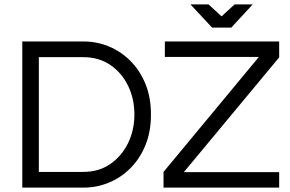

<svg xmlns="http://www.w3.org/2000/svg" viewBox="-20 -850 1316 870"><path d="M721 0V-71L1153 -592H727V-662H1245V-590L813 -70H1245V0ZM941 -725 843 -830H925L984 -776L1043 -830H1125L1028 -725ZM81 0V-662H360Q419 -662 473.5 -639.5Q528 -617 571 -574Q614 -531 639 -470Q664 -409 664 -331Q664 -253 639 -192Q614 -131 571 -88Q528 -45 473.5 -22.5Q419 0 360 0ZM156 -71H357Q428 -71 480 -107Q532 -143 560.5 -202Q589 -261 589 -331Q589 -402 560.5 -461Q532 -520 480 -555.5Q428 -591 357 -591H156Z"/></svg>

Font: Questrial
Style: Regular
Weight: 400
Designer: Joe Prince, Laura Meseguer
Foundry: Joe Prince, Laura Meseguer
Version: Version 2.000; ttfautohint (v1.8.3)